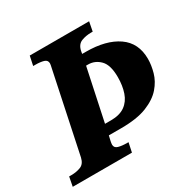

<svg xmlns="http://www.w3.org/2000/svg" viewBox="-184 -864 1002 1014"><g transform="rotate(-30 317.0 -357.0)"><path d="M-24 0 -13 -57H0Q32 -57 57.5 -67Q83 -77 91 -112L193 -597Q198 -618 198 -625Q198 -645 178 -651Q158 -657 127 -657H114L126 -714H488L477 -657H468Q435 -657 408 -646.5Q381 -636 373 -600L370 -583H392Q515 -583 586.5 -533.5Q658 -484 658 -387Q658 -349 646 -306Q634 -263 601.5 -225.5Q569 -188 509 -164Q449 -140 352 -140H277L270 -110Q269 -105 268 -99Q267 -93 267 -89Q267 -69 288 -63Q309 -57 340 -57H349L337 0ZM326 -203Q380 -203 412 -226Q444 -249 458 -290Q472 -331 472 -383Q472 -457 441.5 -488Q411 -519 369 -519H357L290 -203Z"/></g></svg>

Font: Noto Serif ExtraBold
Style: Italic
Weight: 800
Italic angle: -12°
Designer: Monotype Design Team
Foundry: Monotype Imaging Inc.
Version: Version 2.013